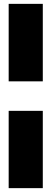

<svg xmlns="http://www.w3.org/2000/svg" viewBox="-20 -832 267 996"><path d="M25 -812H202V-410H25ZM25 -257H202V144H25Z"/></svg>

Font: Prompt
Style: Bold
Weight: 700
Designer: Katatrad Team
Foundry: CadsonDemak
Version: Version 1.000